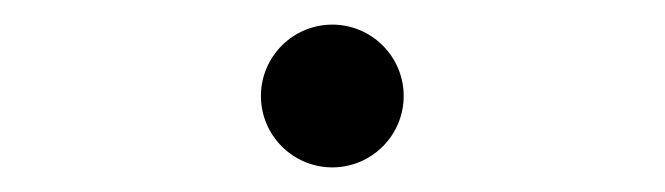

<svg xmlns="http://www.w3.org/2000/svg" viewBox="-20 -378 540 156"><path d="M192 -300C192 -268 218 -242 250 -242C282 -242 308 -268 308 -300C308 -332 282 -358 250 -358C218 -358 192 -332 192 -300Z"/></svg>

Font: Reem Kufi
Style: Regular
Weight: 400
Designer: Khaled Hosny
Version: Version 0.007